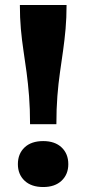

<svg xmlns="http://www.w3.org/2000/svg" viewBox="-20 -742 348 773"><path d="M248 -722H60Q60 -670 64 -625.5Q68 -581 74.5 -538Q81 -495 87 -450.5Q93 -406 97 -355Q101 -304 101 -242H207Q207 -304 211 -355Q215 -406 221.5 -451Q228 -496 234 -538.5Q240 -581 244 -625.5Q248 -670 248 -722ZM154 11Q106 11 79 -14.5Q52 -40 52 -81Q52 -123 79 -148.5Q106 -174 154 -174Q201 -174 228 -148.5Q255 -123 255 -81Q255 -40 228 -14.5Q201 11 154 11Z"/></svg>

Font: Roboto Serif 36pt
Style: Bold
Weight: 700
Version: Version 1.008